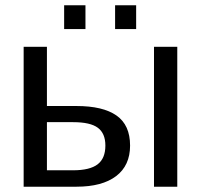

<svg xmlns="http://www.w3.org/2000/svg" viewBox="-20 -705 759 725"><path d="M268.6 -304.7Q368.7 -304.7 419.9 -268.8Q471.2 -232.9 471.2 -155.3Q471.2 -80.1 418.5 -40Q365.7 0 269 0H69.3V-528.3H157.2V-304.7ZM649.4 -528.3V0H561.5V-528.3ZM157.2 -62H255.9Q319.3 -62 348.6 -84.5Q377.9 -106.9 377.9 -155.3Q377.9 -201.2 349.6 -222.4Q321.3 -243.7 256.3 -243.7H157.2ZM494.1 -685.1V-595.2H414.6V-685.1ZM302.7 -685.1V-595.2H222.2V-685.1Z"/></svg>

Font: Arimo Nerd Font
Style: Regular
Weight: 400
Designer: Steve Matteson
Foundry: Monotype Imaging Inc.
Version: Version 1.33;Nerd Fonts 3.2.1